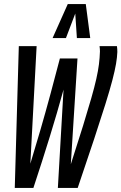

<svg xmlns="http://www.w3.org/2000/svg" viewBox="-20 -928 600 949"><path d="M364 1H266L294 -485Q263 -372 226 -252Q189 -132 145 1H53L73 -700H161L130 -119Q154 -197 179.5 -285Q205 -373 229.5 -463.5Q254 -554 276 -639H363L330 -116Q366 -227 390.5 -306.5Q415 -386 431 -442Q447 -498 456 -538Q465 -578 469 -610Q473 -642 474 -674Q474 -680 473.5 -686.5Q473 -693 472 -700H558Q559 -692 559.5 -685.5Q560 -679 560 -671Q559 -645 553.5 -612.5Q548 -580 535.5 -532Q523 -484 501 -413.5Q479 -343 445.5 -241.5Q412 -140 364 1ZM240 -740 315 -908H404L426 -740H360L352 -861L306 -740Z"/></svg>

Font: Georama Extra Condensed Medium
Style: Italic
Weight: 500
Width: 2
Italic angle: -9°
Designer: Jean-Baptiste Levee
Foundry: Production Type
Version: Version 1.000